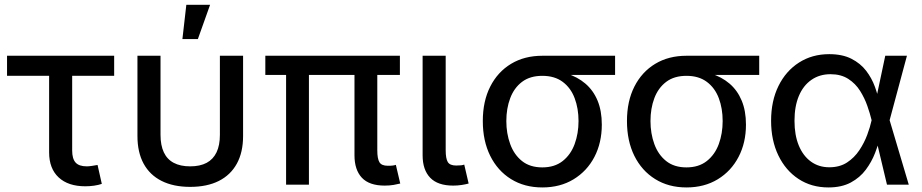

<svg xmlns="http://www.w3.org/2000/svg" viewBox="-20 -782 3905 813"><path d="M341.3 6.8Q268.6 6.8 228.3 -30.8Q188 -68.4 188 -136.7V-460.9H9.8V-545.9H463.4V-460.9H285.6V-144.5Q285.6 -109.9 300 -93.8Q314.5 -77.6 347.7 -77.6Q356.4 -77.6 369.6 -79.6Q382.8 -81.5 393.1 -83.5L411.1 -3.4Q397 1.5 378.4 4.2Q359.9 6.8 341.3 6.8Z M785.2 9.3Q714.4 9.3 664.3 -15.9Q614.3 -41 588.1 -89.1Q562 -137.2 562 -206.1V-545.9H659.7V-210.9Q659.7 -167 673.6 -137.2Q687.5 -107.4 715.6 -92.5Q743.7 -77.6 785.2 -77.6Q827.1 -77.6 855 -92.5Q882.8 -107.4 897 -137.2Q911.1 -167 911.1 -210.9V-545.9H1009.3V-206.1Q1009.3 -137.2 982.9 -89.1Q956.5 -41 906.7 -15.9Q856.9 9.3 785.2 9.3ZM752.4 -616.7 769 -761.7H869.6L817.9 -616.7Z M1608.9 3.9Q1543.5 3.9 1512.2 -29.5Q1481 -63 1481 -124.5V-517.6H1577.6V-146Q1577.6 -109.9 1586.7 -95Q1595.7 -80.1 1622.1 -80.1Q1636.2 -80.1 1643.3 -81.1Q1650.4 -82 1656.2 -84L1674.8 -4.9Q1664.1 -2 1646.7 1Q1629.4 3.9 1608.9 3.9ZM1191.4 0V-517.6H1288.1V0ZM1103.5 -464.8V-545.9H1673.3V-464.8Z M1898.9 3.9Q1833.5 3.9 1801.5 -29.5Q1769.5 -63 1769.5 -124.5V-545.9H1867.2V-146Q1867.2 -110.4 1876.2 -95.7Q1885.3 -81.1 1911.6 -81.1Q1925.3 -81.1 1932.6 -82Q1939.9 -83 1945.8 -85L1964.4 -4.9Q1952.6 -1.5 1935.1 1.2Q1917.5 3.9 1898.9 3.9Z M2276.4 11.7Q2200.7 11.7 2143.8 -23.7Q2086.9 -59.1 2055.7 -122.3Q2024.4 -185.5 2024.4 -269.5Q2024.4 -353.5 2055.9 -415.5Q2087.4 -477.5 2144 -511.7Q2200.7 -545.9 2276.4 -545.9H2584.5V-464.8H2345.2L2276.4 -460.9Q2224.1 -460.9 2190.4 -435.3Q2156.7 -409.7 2140.4 -366.2Q2124 -322.8 2124 -269.5Q2124 -216.8 2140.4 -171.9Q2156.7 -127 2190.4 -100.1Q2224.1 -73.2 2276.4 -73.2Q2328.6 -73.2 2362.8 -100.3Q2397 -127.4 2413.3 -172.1Q2429.7 -216.8 2429.7 -269.5Q2429.7 -322.8 2413.3 -366.2Q2397 -409.7 2362.8 -435.3Q2328.6 -460.9 2276.4 -460.9V-485.4Q2332.5 -485.4 2378.9 -470.9Q2425.3 -456.5 2458.7 -428Q2492.2 -399.4 2510.3 -356Q2528.3 -312.5 2528.3 -254.4Q2528.3 -177.7 2497.1 -117.7Q2465.8 -57.6 2408.9 -22.9Q2352.1 11.7 2276.4 11.7Z M2886.7 11.7Q2811 11.7 2754.2 -23.7Q2697.3 -59.1 2666 -122.3Q2634.8 -185.5 2634.8 -269.5Q2634.8 -353.5 2666.3 -415.5Q2697.8 -477.5 2754.4 -511.7Q2811 -545.9 2886.7 -545.9H3194.8V-464.8H2955.6L2886.7 -460.9Q2834.5 -460.9 2800.8 -435.3Q2767.1 -409.7 2750.7 -366.2Q2734.4 -322.8 2734.4 -269.5Q2734.4 -216.8 2750.7 -171.9Q2767.1 -127 2800.8 -100.1Q2834.5 -73.2 2886.7 -73.2Q2939 -73.2 2973.1 -100.3Q3007.3 -127.4 3023.7 -172.1Q3040 -216.8 3040 -269.5Q3040 -322.8 3023.7 -366.2Q3007.3 -409.7 2973.1 -435.3Q2939 -460.9 2886.7 -460.9V-485.4Q2942.9 -485.4 2989.3 -470.9Q3035.6 -456.5 3069.1 -428Q3102.5 -399.4 3120.6 -356Q3138.7 -312.5 3138.7 -254.4Q3138.7 -177.7 3107.4 -117.7Q3076.2 -57.6 3019.3 -22.9Q2962.4 11.7 2886.7 11.7Z M3487.8 11.7Q3416 11.7 3361.3 -24.2Q3306.6 -60.1 3275.9 -123.8Q3245.1 -187.5 3245.1 -270.5Q3245.1 -354.5 3276.4 -418Q3307.6 -481.4 3363.3 -517.1Q3418.9 -552.7 3491.2 -552.7Q3546.9 -552.7 3585.2 -533.2Q3623.5 -513.7 3647.5 -482.4Q3671.4 -451.2 3684.6 -414.8Q3697.8 -378.4 3703.6 -345.2H3737.8L3746.6 -274.4L3828.1 0H3735.8L3670.4 -274.4Q3664.1 -300.8 3652.6 -333.7Q3641.1 -366.7 3621.8 -397.5Q3602.5 -428.2 3571.8 -448Q3541 -467.8 3496.6 -467.8Q3450.2 -467.8 3415.8 -443.8Q3381.3 -419.9 3362.8 -376Q3344.2 -332 3344.2 -270.5Q3344.2 -210 3362.3 -166Q3380.4 -122.1 3413.6 -97.9Q3446.8 -73.7 3491.7 -73.7Q3535.6 -73.7 3566.7 -94Q3597.7 -114.3 3618.7 -145.8Q3639.6 -177.2 3652.1 -210.9Q3664.6 -244.6 3670.4 -271.5L3728.5 -545.9H3820.3L3746.6 -271.5L3737.8 -204.1H3707Q3699.7 -171.4 3685.3 -134Q3670.9 -96.7 3646.2 -63.5Q3621.6 -30.3 3582.8 -9.3Q3543.9 11.7 3487.8 11.7Z"/></svg>

Font: Inter Cardless
Style: Regular
Weight: 400
Designer: Rasmus Andersson
Foundry: rsms
Version: Version 4.001;git-9221beed3